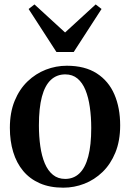

<svg xmlns="http://www.w3.org/2000/svg" viewBox="-20 -835 586 866"><path d="M24.5 -258Q24.5 -327.5 46 -380Q67.5 -432.5 104.2 -467.8Q141 -503 186.8 -520.8Q232.5 -538.5 281.5 -538.5Q363 -538.5 416.5 -504Q470 -469.5 496 -409Q522 -348.5 522 -269.5Q522 -200 500.5 -147.2Q479 -94.5 442.5 -59.2Q406 -24 360.2 -6.2Q314.5 11.5 265.5 11.5Q205 11.5 159.8 -8.2Q114.5 -28 84.5 -64Q54.5 -100 39.5 -149.5Q24.5 -199 24.5 -258ZM274 -28Q312 -28 338.2 -53Q364.5 -78 378 -129Q391.5 -180 391.5 -257.5Q391.5 -307.5 385.2 -351.5Q379 -395.5 365.5 -428.8Q352 -462 329.5 -480.8Q307 -499.5 274.5 -499.5Q236 -499.5 209.2 -474.5Q182.5 -449.5 169 -398.8Q155.5 -348 155.5 -269.5Q155.5 -219.5 161.8 -175.5Q168 -131.5 182 -98.2Q196 -65 218.8 -46.5Q241.5 -28 274 -28ZM234.5 -600.5 109 -794.5 135.5 -815 273.5 -688.5 411.5 -815 438 -794.5 312.5 -600.5Z"/></svg>

Font: Merriweather 96pt SemiBold
Style: Regular
Weight: 600
Version: Version 2.100